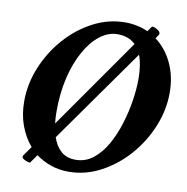

<svg xmlns="http://www.w3.org/2000/svg" viewBox="-76 -727 786 809"><g transform="rotate(10 317.0 -322.5)"><path d="M103.5 0Q95.7 1 82 -5.4Q68.4 -11.7 68.4 -18.6Q68.4 -23.4 70.3 -25.4L98.6 -65.4Q68.4 -100.6 51.3 -147.5Q34.2 -194.3 34.2 -250Q34.2 -325.2 63.5 -396.5Q92.8 -467.8 143.6 -525.4Q194.3 -583 259.8 -617.2Q325.2 -651.4 396.5 -651.4Q449.2 -651.4 494.1 -630.9L509.8 -653.3Q516.6 -655.3 531.2 -647Q545.9 -638.7 545.9 -630.9Q545.9 -626 544.9 -625L533.2 -607.4Q579.1 -573.2 605.5 -517.1Q631.8 -460.9 631.8 -390.6Q631.8 -317.4 602.5 -246.1Q573.2 -174.8 522.5 -117.2Q471.7 -59.6 406.2 -24.9Q340.8 9.8 268.6 9.8Q228.5 9.8 193.4 -2.4Q158.2 -14.6 128.9 -36.1ZM175.8 -232.4Q175.8 -204.1 178.7 -180.7L450.2 -568.4Q420.9 -596.7 373 -596.7Q334 -596.7 298.3 -569.3Q262.7 -542 234.9 -492.2Q207 -442.4 191.4 -376.5Q175.8 -310.5 175.8 -232.4ZM290 -44.9Q332 -44.9 365.2 -71.3Q398.4 -97.7 422.4 -140.6Q446.3 -183.6 461.9 -234.9Q477.5 -286.1 484.9 -335.9Q492.2 -385.7 492.2 -424.8Q492.2 -487.3 476.6 -527.3L191.4 -124Q203.1 -87.9 227.1 -66.4Q251 -44.9 290 -44.9Z"/></g></svg>

Font: Crimson Text
Style: Bold Italic
Weight: 700
Italic angle: -11°
Designer: Sebastian Kosch
Foundry: Sebastian Kosch
Version: Version 1.100; ttfautohint (v1.8.4)